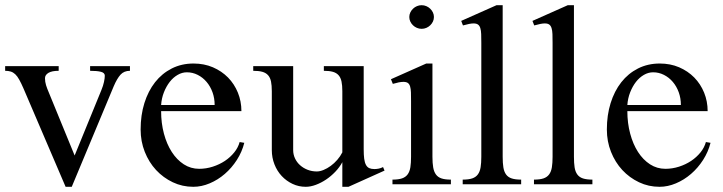

<svg xmlns="http://www.w3.org/2000/svg" viewBox="-20 -716 2808 746"><path d="M208 -459V-440.9Q181.6 -440.9 168.2 -432.9Q154.8 -424.8 154.8 -412.1Q154.8 -398.4 158.9 -385Q163.1 -371.6 169.9 -356L270 -111.8L374 -366.2Q380.9 -382.8 384 -397.5Q387.2 -412.1 387.2 -421.9Q387.2 -433.1 372.3 -437Q357.4 -440.9 330.1 -440.9V-459H484.9V-440.9Q461.9 -440.9 448.2 -425.8Q434.6 -410.6 421.9 -380.9L258.8 9.8H234.9L71.8 -371.1Q62.5 -392.6 54.9 -406.2Q47.4 -419.9 39.3 -427.5Q31.2 -435.1 21.7 -438Q12.2 -440.9 0 -440.9V-459Z M731 9.8Q688.5 9.8 651.4 -7.8Q614.3 -25.4 586.4 -55.4Q558.6 -85.4 542.5 -126Q526.4 -166.5 526.4 -212.9Q526.4 -268.6 541 -315.4Q555.7 -362.3 582.5 -396.5Q609.4 -430.7 647.5 -450Q685.5 -469.2 731.9 -469.2Q772.9 -469.2 807.1 -454.6Q841.3 -439.9 866 -414.8Q890.6 -389.6 904.3 -356Q918 -322.3 918 -284.2H606Q606 -237.8 616.9 -196.8Q627.9 -155.8 647.5 -125.5Q667 -95.2 694.1 -77.6Q721.2 -60.1 753.9 -60.1Q780.8 -60.1 806.6 -68.4Q832.5 -76.7 853.8 -90.8Q875 -105 890.1 -123.8Q905.3 -142.6 911.1 -164.1L929.2 -161.1Q920.4 -126 900.4 -94.7Q880.4 -63.5 853.5 -40.3Q826.7 -17.1 794.9 -3.7Q763.2 9.8 731 9.8ZM814 -308.1Q814 -334.5 805.7 -357.4Q797.4 -380.4 782.7 -397.7Q768.1 -415 748.3 -425Q728.5 -435.1 706.1 -435.1Q687.5 -435.1 670.2 -425Q652.8 -415 639.4 -397.7Q626 -380.4 616.9 -357.4Q607.9 -334.5 606 -308.1Z M1119.1 -459V-132.8Q1119.1 -115.7 1126.2 -100.6Q1133.3 -85.4 1145.8 -74.2Q1158.2 -63 1175 -56.4Q1191.9 -49.8 1210.9 -49.8Q1223.1 -49.8 1237.3 -55.7Q1251.5 -61.5 1265.1 -71.5Q1278.8 -81.5 1290.5 -95Q1302.2 -108.4 1310.1 -124V-361.8Q1310.1 -384.3 1306.9 -399.4Q1303.7 -414.6 1295.4 -423.8Q1287.1 -433.1 1273.2 -437Q1259.3 -440.9 1238.3 -440.9V-459H1393.1V-136.2Q1393.1 -114.3 1395 -99.4Q1397 -84.5 1401.9 -75.4Q1406.7 -66.4 1414.8 -62.7Q1422.9 -59.1 1435.1 -59.1Q1442.4 -59.1 1451.2 -60.8Q1460 -62.5 1468.3 -66.9L1474.1 -53.2L1334 9.8H1310.1V-85.9Q1299.3 -65.9 1282.7 -48.6Q1266.1 -31.2 1246.8 -18.3Q1227.5 -5.4 1207 2.2Q1186.5 9.8 1168 9.8Q1140.6 9.8 1116.7 -1.5Q1092.8 -12.7 1074.7 -32Q1056.6 -51.3 1046.4 -77.4Q1036.1 -103.5 1036.1 -132.8V-361.8Q1036.1 -384.3 1033 -399.4Q1029.8 -414.6 1021.5 -423.8Q1013.2 -433.1 999.3 -437Q985.4 -440.9 963.9 -440.9V-459Z M1618.2 -695.8Q1627.9 -695.8 1636.5 -692.1Q1645 -688.5 1651.6 -682.1Q1658.2 -675.8 1662.1 -667.5Q1666 -659.2 1666 -649.9Q1666 -640.6 1662.1 -632.3Q1658.2 -624 1651.6 -617.7Q1645 -611.3 1636.5 -607.7Q1627.9 -604 1618.2 -604Q1608.4 -604 1599.9 -607.7Q1591.3 -611.3 1584.7 -617.7Q1578.1 -624 1574.2 -632.3Q1570.3 -640.6 1570.3 -649.9Q1570.3 -659.2 1574.2 -667.5Q1578.1 -675.8 1584.7 -682.1Q1591.3 -688.5 1599.9 -692.1Q1608.4 -695.8 1618.2 -695.8ZM1577.1 -323.2Q1577.1 -342.8 1576.7 -356.7Q1576.2 -370.6 1573.5 -379.9Q1570.8 -389.2 1564.7 -393.6Q1558.6 -397.9 1547.4 -397.9Q1539.6 -397.9 1529.5 -396Q1519.5 -394 1506.3 -390.1L1499 -408.2L1636.2 -469.2H1660.2V-106.9Q1660.2 -82.5 1663.1 -65.7Q1666 -48.8 1673.8 -38.1Q1681.6 -27.3 1695.6 -22.7Q1709.5 -18.1 1731.9 -18.1V0H1504.9V-18.1Q1527.8 -18.1 1542 -22.9Q1556.2 -27.8 1564 -38.6Q1571.8 -49.3 1574.5 -66.2Q1577.1 -83 1577.1 -106.9Z M1933.1 -106.9Q1933.1 -82.5 1935.8 -65.7Q1938.5 -48.8 1946.3 -38.1Q1954.1 -27.3 1968.3 -22.7Q1982.4 -18.1 2004.9 -18.1V0H1777.8V-18.1Q1800.8 -18.1 1814.9 -22.9Q1829.1 -27.8 1836.9 -38.6Q1844.7 -49.3 1847.4 -66.2Q1850.1 -83 1850.1 -106.9V-549.8Q1850.1 -569.3 1849.6 -583.5Q1849.1 -597.7 1846.2 -606.9Q1843.3 -616.2 1837.2 -620.6Q1831.1 -625 1819.8 -625Q1812.5 -625 1802.5 -623Q1792.5 -621.1 1778.8 -617.2L1772 -634.8L1909.2 -695.8H1933.1Z M2210 -106.9Q2210 -82.5 2212.6 -65.7Q2215.3 -48.8 2223.1 -38.1Q2231 -27.3 2245.1 -22.7Q2259.3 -18.1 2281.7 -18.1V0H2054.7V-18.1Q2077.6 -18.1 2091.8 -22.9Q2106 -27.8 2113.8 -38.6Q2121.6 -49.3 2124.3 -66.2Q2127 -83 2127 -106.9V-549.8Q2127 -569.3 2126.5 -583.5Q2126 -597.7 2123 -606.9Q2120.1 -616.2 2114 -620.6Q2107.9 -625 2096.7 -625Q2089.4 -625 2079.3 -623Q2069.3 -621.1 2055.7 -617.2L2048.8 -634.8L2186 -695.8H2210Z M2542.5 9.8Q2500 9.8 2462.9 -7.8Q2425.8 -25.4 2397.9 -55.4Q2370.1 -85.4 2354 -126Q2337.9 -166.5 2337.9 -212.9Q2337.9 -268.6 2352.5 -315.4Q2367.2 -362.3 2394 -396.5Q2420.9 -430.7 2459 -450Q2497.1 -469.2 2543.5 -469.2Q2584.5 -469.2 2618.7 -454.6Q2652.8 -439.9 2677.5 -414.8Q2702.1 -389.6 2715.8 -356Q2729.5 -322.3 2729.5 -284.2H2417.5Q2417.5 -237.8 2428.5 -196.8Q2439.5 -155.8 2459 -125.5Q2478.5 -95.2 2505.6 -77.6Q2532.7 -60.1 2565.4 -60.1Q2592.3 -60.1 2618.2 -68.4Q2644 -76.7 2665.3 -90.8Q2686.5 -105 2701.7 -123.8Q2716.8 -142.6 2722.7 -164.1L2740.7 -161.1Q2731.9 -126 2711.9 -94.7Q2691.9 -63.5 2665 -40.3Q2638.2 -17.1 2606.4 -3.7Q2574.7 9.8 2542.5 9.8ZM2625.5 -308.1Q2625.5 -334.5 2617.2 -357.4Q2608.9 -380.4 2594.2 -397.7Q2579.6 -415 2559.8 -425Q2540 -435.1 2517.6 -435.1Q2499 -435.1 2481.7 -425Q2464.4 -415 2450.9 -397.7Q2437.5 -380.4 2428.5 -357.4Q2419.4 -334.5 2417.5 -308.1Z"/></svg>

Font: Tuladha Jejeg
Style: Regular
Weight: 400
Designer: R.S. Wihananto
Foundry: R.S. Wihananto
Version: Version 1.92